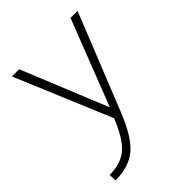

<svg xmlns="http://www.w3.org/2000/svg" viewBox="-212 -636 981 981"><g transform="rotate(-45 279.0 -145.0)"><path d="M469 -520H520L312 -1Q260 131 201 180.5Q142 230 45 230L43 189Q123 189 171.5 149Q220 109 264 0L46 -520H98L287 -57H289Z"/></g></svg>

Font: M PLUS 1p Light
Style: Regular
Weight: 300
Version: Version 1.061